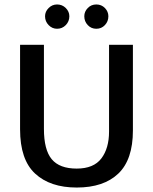

<svg xmlns="http://www.w3.org/2000/svg" viewBox="-20 -831 687 861"><path d="M70 -630H177V-253Q177 -159 212 -117Q247 -75 324 -75Q400 -75 434.5 -120.5Q469 -166 469 -241V-630H576V-246Q576 -115 510.5 -52.5Q445 10 324 10Q205 10 137.5 -52.5Q70 -115 70 -251ZM182 -758Q182 -779 198 -795Q214 -811 236 -811Q259 -811 275 -795Q291 -779 291 -758Q291 -735 275 -718.5Q259 -702 236 -702Q214 -702 198 -718.5Q182 -735 182 -758ZM358 -758Q358 -779 373.5 -795Q389 -811 412 -811Q435 -811 450.5 -795Q466 -779 466 -758Q466 -735 450.5 -718.5Q435 -702 412 -702Q389 -702 373.5 -718.5Q358 -735 358 -758Z"/></svg>

Font: Mukta Malar Medium
Style: Regular
Weight: 500
Designer: Aadarsh Rajan, Girish Dalvi, Yashodeep Gholap
Foundry: Ek Type
Version: Version 2.538;PS 1.000;hotconv 16.6.51;makeotf.lib2.5.65220;